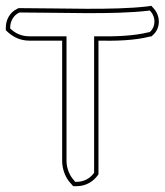

<svg xmlns="http://www.w3.org/2000/svg" viewBox="-22 -621 568 661"><path d="M-2 -517C18 -497 43 -481 80 -481H192V-67C192 -36 205 -6 223 12L230 20H241C275 20 301 3 317 -21V-481C373 -480 439 -481 494 -495L500 -496L504 -500C531 -523 531 -565 508 -591L499 -601L486 -599C366 -585 191 -593 48 -593H42L36 -590C13 -579 -2 -554 -2 -526ZM13 -523V-526C13 -549 26 -569 43 -577L46 -578H48C191 -578 365 -570 488 -584L493 -585L497 -581C515 -561 514 -528 494 -511H493C492 -511 493 -510 492 -510H491H490C438 -497 373 -495 317 -496H302V-26C288 -7 268 5 241 5H237L234 2V1C219 -14 207 -40 207 -67V-496H80C50 -496 30 -507 13 -523Z"/></svg>

Font: Snowfall
Style: BlkOl
Weight: 900
Designer: Jasper
Foundry: Cannot Into Space Fonts
Version: Version 0.9